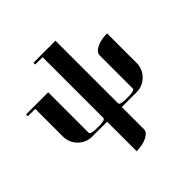

<svg xmlns="http://www.w3.org/2000/svg" viewBox="-247 -900 1416 1416"><g transform="rotate(-45 461.0 -192.0)"><path d="M0 -441.9V-460.9H231V-38.1Q231 -19 308.1 -19Q384.8 -19 384.8 -38.1V-672.9H308.1V-691.9H538.1V-38.1Q538.1 -19 615.2 -19Q691.9 -19 691.9 -38.1V-383.8Q691.9 -417 736.8 -439Q781.2 -460.9 845.2 -460.9V-153.8Q845.2 -89.4 800.8 -44.9Q755.9 0 691.9 0H538.1V231Q538.1 262.7 493.2 285.6Q448.7 308.1 384.8 308.1V0H231Q167 0 122.1 -44.9Q77.1 -89.8 77.1 -153.8V-441.9Z"/></g></svg>

Font: Hjet
Style: Regular
Weight: 400
Designer: T. Christopher White
Version: Version 1.2